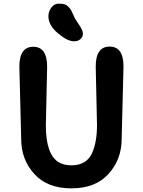

<svg xmlns="http://www.w3.org/2000/svg" viewBox="-20 -1016 783 1051"><path d="M656 -652 646 -256Q646 -144 574.5 -64.5Q503 15 371 15Q239 15 167.5 -64Q96 -143 96 -255L86 -651Q86 -760 162 -760Q238 -760 238 -651L231 -330Q231 -171 301 -128Q330 -111 371.5 -111Q413 -111 441.5 -128.5Q470 -146 484 -178Q511 -238 511 -331L504 -652Q504 -761 580 -761Q656 -761 656 -652ZM245 -927Q245 -953 261 -974.5Q277 -996 300.5 -996Q324 -996 336 -991.5Q348 -987 356.5 -977Q365 -967 369.5 -959.5Q374 -952 381 -935.5Q388 -919 390.5 -914.5Q393 -910 413.5 -879.5Q434 -849 434 -832Q434 -815 421 -802.5Q408 -790 385 -790Q349 -790 297 -834Q245 -878 245 -927Z"/></svg>

Font: Delius Unicase
Style: Bold
Weight: 700
Designer: Natalia Raices
Foundry: Natalia Raices
Version: Version 1.001